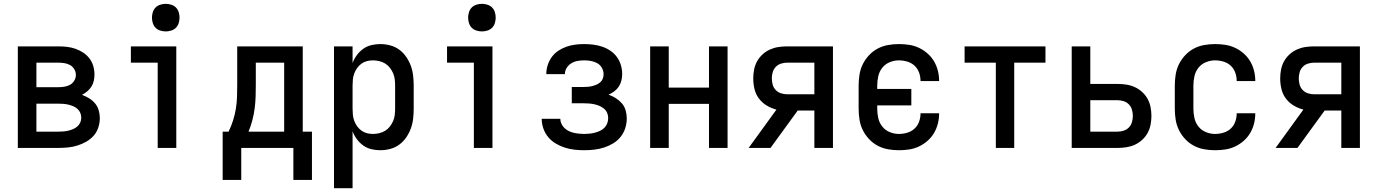

<svg xmlns="http://www.w3.org/2000/svg" viewBox="-20 -772 7190 1002"><path d="M284 0H73V-530H284Q307 -530 329.5 -527.5Q352 -525 373.5 -517.5Q395 -510 414 -497.5Q433 -485 446.5 -467.5Q460 -450 466.5 -428Q473 -406 473 -383Q473 -367 469.5 -350.5Q466 -334 457 -320Q448 -306 435.5 -295.5Q423 -285 408 -277Q427 -270 445 -259Q463 -248 476 -232.5Q489 -217 495 -196.5Q501 -176 501 -156Q501 -131 493 -106.5Q485 -82 468.5 -63.5Q452 -45 430 -32.5Q408 -20 384 -12.5Q360 -5 335 -2.5Q310 0 284 0ZM170 -317H284Q300 -317 316 -319.5Q332 -322 345.5 -329.5Q359 -337 367.5 -351Q376 -365 376 -381Q376 -397 367.5 -411Q359 -425 345.5 -432.5Q332 -440 316 -442.5Q300 -445 284 -445H170ZM170 -85H284Q297 -85 310.5 -86Q324 -87 336.5 -90Q349 -93 361 -98Q373 -103 383 -111.5Q393 -120 398.5 -132Q404 -144 404 -157V-158Q404 -171 399 -183Q394 -195 384 -204Q374 -213 361.5 -218Q349 -223 336.5 -226Q324 -229 311 -230Q298 -231 284 -231H170Z M803 0V-445H663V-530H900V0ZM845 -608Q831 -608 816.5 -612.5Q802 -617 792 -627Q782 -637 777.5 -651.5Q773 -666 773 -680Q773 -694 777.5 -708.5Q782 -723 792 -733Q802 -743 816.5 -747.5Q831 -752 845 -752Q859 -752 873.5 -747.5Q888 -743 898 -733Q908 -723 912.5 -708.5Q917 -694 917 -680Q917 -666 912.5 -651.5Q908 -637 898 -627Q888 -617 873.5 -612.5Q859 -608 845 -608Z M1142 167V-85H1173Q1187 -114 1196.5 -144Q1206 -174 1211 -205Q1216 -236 1217 -268Q1218 -300 1218 -331V-530H1560V-85H1608V167H1511V0H1239V167ZM1277 -85H1463V-445H1315V-331Q1315 -300 1314 -268.5Q1313 -237 1309 -206Q1305 -175 1297 -144.5Q1289 -114 1277 -85Z M1723 210V-530H1820V-443Q1828 -465 1842.5 -484.5Q1857 -504 1876 -517.5Q1895 -531 1918 -536.5Q1941 -542 1965 -542Q1991 -542 2017 -535Q2043 -528 2064 -512.5Q2085 -497 2100 -475Q2115 -453 2124 -428.5Q2133 -404 2136 -377.5Q2139 -351 2139 -325V-205Q2139 -179 2136 -152.5Q2133 -126 2124 -101.5Q2115 -77 2100 -55Q2085 -33 2064 -17.5Q2043 -2 2017 5Q1991 12 1965 12Q1941 12 1918 6.5Q1895 1 1876 -12.5Q1857 -26 1842.5 -45.5Q1828 -65 1820 -87V210ZM1926 -73Q1943 -73 1959.5 -77Q1976 -81 1990 -89.5Q2004 -98 2014.5 -111.5Q2025 -125 2031.5 -140Q2038 -155 2040 -171.5Q2042 -188 2042 -205V-325Q2042 -342 2040 -358.5Q2038 -375 2031.5 -390Q2025 -405 2014.5 -418.5Q2004 -432 1990 -440.5Q1976 -449 1959.5 -453Q1943 -457 1926 -457Q1910 -457 1894.5 -453Q1879 -449 1866 -439.5Q1853 -430 1843.5 -416.5Q1834 -403 1828.5 -388Q1823 -373 1821.5 -357Q1820 -341 1820 -325V-205Q1820 -189 1821.5 -173Q1823 -157 1828.5 -142Q1834 -127 1843.5 -113.5Q1853 -100 1866 -90.5Q1879 -81 1894.5 -77Q1910 -73 1926 -73Z M2453 0V-445H2313V-530H2550V0ZM2495 -608Q2481 -608 2466.5 -612.5Q2452 -617 2442 -627Q2432 -637 2427.5 -651.5Q2423 -666 2423 -680Q2423 -694 2427.5 -708.5Q2432 -723 2442 -733Q2452 -743 2466.5 -747.5Q2481 -752 2495 -752Q2509 -752 2523.5 -747.5Q2538 -743 2548 -733Q2558 -723 2562.5 -708.5Q2567 -694 2567 -680Q2567 -666 2562.5 -651.5Q2558 -637 2548 -627Q2538 -617 2523.5 -612.5Q2509 -608 2495 -608Z M3028 12Q3003 12 2977 9Q2951 6 2926.5 -2Q2902 -10 2879.5 -23.5Q2857 -37 2840.5 -57Q2824 -77 2815.5 -102Q2807 -127 2807 -152H2904Q2904 -139 2910 -126Q2916 -113 2926 -103.5Q2936 -94 2948.5 -88Q2961 -82 2974 -79Q2987 -76 3001 -74.5Q3015 -73 3028 -73Q3042 -73 3056.5 -74.5Q3071 -76 3084.5 -79.5Q3098 -83 3111 -89Q3124 -95 3134 -105Q3144 -115 3149 -128.5Q3154 -142 3154 -156Q3154 -170 3148.5 -183Q3143 -196 3132 -205Q3121 -214 3108 -219.5Q3095 -225 3081 -228Q3067 -231 3053 -232Q3039 -233 3025 -233H2964V-318H3025Q3037 -318 3048.5 -319Q3060 -320 3071.5 -323Q3083 -326 3093.5 -330.5Q3104 -335 3113 -343Q3122 -351 3126 -362Q3130 -373 3130 -385Q3130 -402 3121 -418Q3112 -434 3096.5 -442.5Q3081 -451 3063.5 -454Q3046 -457 3029 -457Q3011 -457 2994 -454Q2977 -451 2962 -442Q2947 -433 2937.5 -418Q2928 -403 2928 -385H2831V-386Q2831 -410 2838.5 -433Q2846 -456 2860 -475Q2874 -494 2893.5 -507Q2913 -520 2935.5 -528Q2958 -536 2981.5 -539Q3005 -542 3029 -542Q3052 -542 3076 -539Q3100 -536 3122.5 -528.5Q3145 -521 3165 -507.5Q3185 -494 3199 -475Q3213 -456 3220 -433Q3227 -410 3227 -386Q3227 -369 3223 -352Q3219 -335 3209.5 -320.5Q3200 -306 3186 -295.5Q3172 -285 3156 -278Q3176 -271 3194 -259.5Q3212 -248 3225.5 -232.5Q3239 -217 3245 -196Q3251 -175 3251 -154Q3251 -128 3243 -103Q3235 -78 3218.5 -57.5Q3202 -37 3179.5 -23.5Q3157 -10 3132 -2Q3107 6 3081 9Q3055 12 3028 12Z M3373 0V-530H3470V-315H3680V-530H3777V0H3680V-230H3470V0Z M4001 0H3887L4032 -200Q4005 -207 3981 -221.5Q3957 -236 3940.5 -258Q3924 -280 3917.5 -307.5Q3911 -335 3911 -363Q3911 -386 3915.5 -409Q3920 -432 3931 -452Q3942 -472 3959.5 -488Q3977 -504 3998 -513.5Q4019 -523 4042 -526.5Q4065 -530 4088 -530H4327V0H4230V-195H4143ZM4088 -280H4230V-445H4088Q4072 -445 4056 -440Q4040 -435 4028.5 -423Q4017 -411 4012.5 -395Q4008 -379 4008 -363Q4008 -346 4012.5 -330Q4017 -314 4028.5 -302Q4040 -290 4056 -285Q4072 -280 4088 -280Z M4671 12Q4643 12 4614.5 7Q4586 2 4560.5 -11.5Q4535 -25 4515 -46.5Q4495 -68 4482.5 -93.5Q4470 -119 4465.5 -147.5Q4461 -176 4461 -205V-325Q4461 -354 4465.5 -382.5Q4470 -411 4482.5 -436.5Q4495 -462 4515 -483.5Q4535 -505 4560.5 -518.5Q4586 -532 4614.5 -537Q4643 -542 4671 -542Q4698 -542 4724.5 -538Q4751 -534 4775.5 -522.5Q4800 -511 4820.5 -493Q4841 -475 4854.5 -452Q4868 -429 4874.5 -403Q4881 -377 4881 -350V-349H4784V-350Q4784 -372 4776.5 -393Q4769 -414 4753 -429Q4737 -444 4715 -450.5Q4693 -457 4671 -457Q4647 -457 4623.5 -447.5Q4600 -438 4584.5 -418.5Q4569 -399 4563.5 -374.5Q4558 -350 4558 -325V-308H4736V-222H4558V-205Q4558 -180 4563.5 -155.5Q4569 -131 4584.5 -111.5Q4600 -92 4623.5 -82.5Q4647 -73 4671 -73Q4693 -73 4715 -79.5Q4737 -86 4753 -101Q4769 -116 4776.5 -137Q4784 -158 4784 -180V-181H4881V-180Q4881 -153 4874.5 -127Q4868 -101 4854.5 -78Q4841 -55 4820.5 -37Q4800 -19 4775.5 -7.5Q4751 4 4724.5 8Q4698 12 4671 12Z M5177 0V-445H5014V-530H5436V-445H5273V0Z M5573 0V-530H5670V-334H5812Q5835 -334 5858 -330.5Q5881 -327 5902 -317.5Q5923 -308 5940.5 -292Q5958 -276 5969 -256Q5980 -236 5984.5 -213Q5989 -190 5989 -167Q5989 -144 5984.5 -121Q5980 -98 5969 -78Q5958 -58 5940.5 -42Q5923 -26 5902 -16.5Q5881 -7 5858 -3.5Q5835 0 5812 0ZM5670 -85H5812Q5828 -85 5844 -90Q5860 -95 5871.5 -107Q5883 -119 5887.5 -135Q5892 -151 5892 -167Q5892 -183 5887.5 -199Q5883 -215 5871.5 -227Q5860 -239 5844 -244Q5828 -249 5812 -249H5670Z M6321 12Q6293 12 6264.5 7Q6236 2 6210.5 -11.5Q6185 -25 6165 -46.5Q6145 -68 6132.5 -93.5Q6120 -119 6115.5 -147.5Q6111 -176 6111 -205V-325Q6111 -354 6115.5 -382.5Q6120 -411 6132.5 -436.5Q6145 -462 6165 -483.5Q6185 -505 6210.5 -518.5Q6236 -532 6264.5 -537Q6293 -542 6321 -542Q6348 -542 6374.5 -538Q6401 -534 6425.5 -522.5Q6450 -511 6470.5 -493Q6491 -475 6504.5 -452Q6518 -429 6524.5 -403Q6531 -377 6531 -350V-349H6434V-350Q6434 -372 6426.5 -393Q6419 -414 6403 -429Q6387 -444 6365 -450.5Q6343 -457 6321 -457Q6297 -457 6273.5 -447.5Q6250 -438 6234.5 -418.5Q6219 -399 6213.5 -374.5Q6208 -350 6208 -325V-205Q6208 -180 6213.5 -155.5Q6219 -131 6234.5 -111.5Q6250 -92 6273.5 -82.5Q6297 -73 6321 -73Q6343 -73 6365 -79.5Q6387 -86 6403 -101Q6419 -116 6426.5 -137Q6434 -158 6434 -180V-181H6531V-180Q6531 -153 6524.5 -127Q6518 -101 6504.5 -78Q6491 -55 6470.5 -37Q6450 -19 6425.5 -7.5Q6401 4 6374.5 8Q6348 12 6321 12Z M6751 0H6637L6782 -200Q6755 -207 6731 -221.5Q6707 -236 6690.5 -258Q6674 -280 6667.5 -307.5Q6661 -335 6661 -363Q6661 -386 6665.5 -409Q6670 -432 6681 -452Q6692 -472 6709.5 -488Q6727 -504 6748 -513.5Q6769 -523 6792 -526.5Q6815 -530 6838 -530H7077V0H6980V-195H6893ZM6838 -280H6980V-445H6838Q6822 -445 6806 -440Q6790 -435 6778.5 -423Q6767 -411 6762.5 -395Q6758 -379 6758 -363Q6758 -346 6762.5 -330Q6767 -314 6778.5 -302Q6790 -290 6806 -285Q6822 -280 6838 -280Z"/></svg>

Font: Lode Dark
Style: Bold
Weight: 700
Monospace: yes
Designer: Belleve Invis
Foundry: Belleve Invis
Version: Version 29.2.0; ttfautohint (v1.8.3)